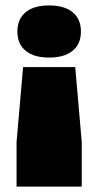

<svg xmlns="http://www.w3.org/2000/svg" viewBox="-20 -527 361 707"><path d="M44 -411Q44 -457 74.5 -482Q105 -507 161 -507Q217 -507 247.5 -482Q278 -457 278 -411Q278 -365 247.5 -340Q217 -315 161 -315Q105 -315 74.5 -340Q44 -365 44 -411ZM41 -4 65 -280H257L281 -4V160H41Z"/></svg>

Font: Work Sans Black
Style: Regular
Weight: 900
Designer: Wei Huang
Foundry: Wei Huang
Version: Version 1.500